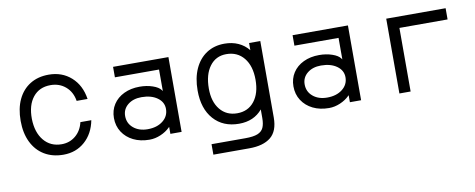

<svg xmlns="http://www.w3.org/2000/svg" viewBox="-62 -801 3124 1264"><g transform="rotate(-10 1500.0 -169.5)"><path d="M307 -57Q361 -57 400.5 -90Q440 -123 453 -179H526Q509 -91 450 -39Q391 13 307 13Q234 13 180 -19.5Q126 -52 96.5 -112.5Q67 -173 67 -255Q67 -338 95.5 -398Q124 -458 176.5 -490.5Q229 -523 301 -523Q390 -523 451 -468.5Q512 -414 526 -321H453Q443 -382 401.5 -417.5Q360 -453 301 -453Q226 -453 183.5 -400Q141 -347 142 -255Q144 -164 188.5 -110.5Q233 -57 307 -57Z M877 -341Q924 -341 963.5 -327.5Q1003 -314 1018 -293L1023 -286V-430H728V-500H1098V0H1023V-47L1018 -42Q994 -18 957 -2Q920 14 882 14Q821 14 774.5 -9Q728 -32 701.5 -73Q675 -114 675 -167Q675 -218 700.5 -257.5Q726 -297 772 -319Q818 -341 877 -341ZM750 -167Q750 -118 787 -87Q824 -56 882 -56Q944 -56 983.5 -87Q1023 -118 1023 -167Q1023 -213 982.5 -242Q942 -271 877 -271Q821 -271 785.5 -242Q750 -213 750 -167Z M1476 -523Q1527 -523 1568 -504.5Q1609 -486 1637 -451V-499H1712V12Q1712 103 1662 143.5Q1612 184 1518 184H1278V114H1504Q1558 114 1586.5 102.5Q1615 91 1626 66.5Q1637 42 1637 2V-55Q1580 13 1481 13Q1374 13 1311.5 -57.5Q1249 -128 1249 -249Q1249 -333 1277 -394.5Q1305 -456 1356 -489.5Q1407 -523 1476 -523ZM1324 -249Q1324 -161 1366.5 -109Q1409 -57 1481 -57Q1553 -57 1595 -110Q1637 -163 1637 -254Q1637 -346 1593.5 -399.5Q1550 -453 1476 -453Q1406 -453 1365 -398Q1324 -343 1324 -249Z M2077 -341Q2124 -341 2163.5 -327.5Q2203 -314 2218 -293L2223 -286V-430H1928V-500H2298V0H2223V-47L2218 -42Q2194 -18 2157 -2Q2120 14 2082 14Q2021 14 1974.5 -9Q1928 -32 1901.5 -73Q1875 -114 1875 -167Q1875 -218 1900.5 -257.5Q1926 -297 1972 -319Q2018 -341 2077 -341ZM1950 -167Q1950 -118 1987 -87Q2024 -56 2082 -56Q2144 -56 2183.5 -87Q2223 -118 2223 -167Q2223 -213 2182.5 -242Q2142 -271 2077 -271Q2021 -271 1985.5 -242Q1950 -213 1950 -167Z M2554 0V-500H2951V-425H2629V0Z"/></g></svg>

Font: Orbit
Style: Regular
Weight: 400
Designer: Sooun Cho
Foundry: JAMO
Version: Version 1.000; ttfautohint (v1.8.4.7-5d5b);gftools[0.9.29]